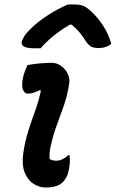

<svg xmlns="http://www.w3.org/2000/svg" viewBox="-20 -827 518 859"><path d="M103 -536Q131 -541 159 -543.5Q187 -546 212 -546Q234 -546 253.5 -532Q273 -518 283.5 -496Q294 -474 289 -449Q281 -399 266 -355.5Q251 -312 235.5 -271Q220 -230 210 -187Q203 -159 202 -143.5Q201 -128 202 -116Q207 -112 215 -110Q223 -108 231 -108Q260 -108 285 -133H291Q296 -101 287 -63Q284 -47 277.5 -35Q271 -23 261 -12Q237 12 185 12Q156 12 130 -4.5Q104 -21 90.5 -55Q77 -89 84 -141Q92 -195 106.5 -241Q121 -287 137 -330.5Q153 -374 163 -421L159 -424Q144 -417 131 -412.5Q118 -408 105 -408Q89 -408 82 -427.5Q75 -447 85 -489Q91 -511 103 -536ZM284 -807H312Q335 -807 351 -801.5Q367 -796 389 -775Q418 -748 441.5 -712Q465 -676 478 -631Q466 -621 452 -616.5Q438 -612 422 -612Q399 -612 387 -619Q375 -626 363 -644Q352 -662 337.5 -680Q323 -698 300 -717H293Q246 -689 214.5 -662.5Q183 -636 162 -611H134Q73 -611 77 -638Q79 -649 87.5 -663Q96 -677 115 -696Q150 -731 196.5 -760.5Q243 -790 284 -807Z"/></svg>

Font: Recursive Sn Csl St SmB
Style: Italic
Weight: 600
Italic angle: -15°
Version: Version 1.079;hotconv 1.0.112;makeotfexe 2.5.65598; ttfautoh